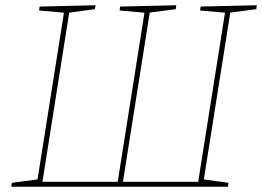

<svg xmlns="http://www.w3.org/2000/svg" viewBox="-20 -712 999 732"><path d="M23 0 25 -15 131 -29 122 -21 225 -671 231 -663 129 -672 131 -687 344 -692 342 -677 237 -663 245 -671 141 -14 134 -19H435L428 -14L532 -671L537 -663L436 -672L438 -687L652 -692L650 -677L543 -663L552 -671L448 -15L442 -19H743L735 -15L839 -671L844 -663L743 -672L745 -687L959 -692L957 -677L850 -663L859 -671L756 -21L750 -29L851 -15L849 0Z"/></svg>

Font: Bitter Thin
Style: Italic
Weight: 100
Italic angle: -9°
Designer: Sol Matas, and Bitter project Authors
Foundry: Sol Matas
Version: Version 2.002